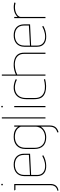

<svg xmlns="http://www.w3.org/2000/svg" viewBox="1038 -1790 960 3081"><g transform="rotate(-90 1517.5 -250.0)"><path d="M96 -683C103 -683 109 -689 109 -697C109 -704 103 -710 96 -710C88 -710 82 -704 82 -697C82 -689 88 -683 96 -683ZM86 82C86 185 -3 191 -3 191C-3 191 0 208 0 209C86 196 105 132 105 83V-501H0L11 -482H86Z M572 -266 250 -248V-340C250 -453 336 -491 414 -491C487 -491 572 -459 572 -343ZM557 -52C411 30 250 5 250 -132V-230L591 -247V-342C591 -447 526 -510 415 -510C306 -510 231 -449 231 -339V-134C231 -30 302 15 401 12C458 11 519 -6 566 -35Z M1025 -160C1025 -44 922 -6 853 -6C740 -6 686 -75 686 -167V-320C686 -465 800 -491 860 -491C931 -491 998 -466 1025 -397ZM937 210C1013 186 1044 145 1044 64V-501H1025V-437C983 -496 924 -510 860 -510C746 -510 667 -444 667 -325V-176C667 -51 738 12 853 12C923 12 985 -15 1025 -75V63C1025 157 976 175 931 192Z M1175 0V-700H1156V0Z M1347 -683C1354 -683 1360 -689 1360 -697C1360 -704 1354 -710 1347 -710C1339 -710 1333 -704 1333 -697C1333 -689 1339 -683 1347 -683ZM1356 0V-501H1337V0Z M1783 -25C1648 12 1483 -1 1485 -169V-314C1485 -490 1648 -527 1779 -458L1786 -478C1631 -550 1466 -503 1466 -308V-180C1466 -79 1499 -28 1578 -2C1639 17 1717 13 1788 -6Z M2212 0V-346C2212 -422 2177 -466 2127 -489C2063 -519 1948 -519 1862 -475V-700H1843V0H1862V-454C1976 -514 2193 -519 2193 -347V0Z M2648 -266 2326 -248V-340C2326 -453 2412 -491 2490 -491C2563 -491 2648 -459 2648 -343ZM2633 -52C2487 30 2326 5 2326 -132V-230L2667 -247V-342C2667 -447 2602 -510 2491 -510C2382 -510 2307 -449 2307 -339V-134C2307 -30 2378 15 2477 12C2534 11 2595 -6 2642 -35Z M2786 0V-399C2786 -457 2896 -513 3011 -480L3017 -501C2964 -512 2858 -524 2786 -448V-501H2767V0Z"/></g></svg>

Font: Advent Pro
Style: Thin
Weight: 100
Designer: Andreas Kalpakidis
Foundry: Andreas Kalpakidis
Version: Version 2.002 2007